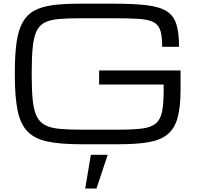

<svg xmlns="http://www.w3.org/2000/svg" viewBox="-20 -786 1103 1067"><path d="M62.5 -365.2V-384.8Q62.5 -484.4 72.3 -552Q82 -619.6 106 -662.1Q129.9 -704.6 171.1 -727.1Q212.4 -749.5 274.9 -757.6Q337.4 -765.6 425.3 -765.6H608.9Q724.1 -765.6 796.1 -756.8Q868.2 -748 907 -723.1Q945.8 -698.2 960.4 -650.6Q975.1 -603 975.1 -525.9H881.3Q881.3 -584 871.1 -616.5Q860.8 -648.9 832.5 -663.3Q804.2 -677.7 750.2 -681.2Q696.3 -684.6 608.9 -684.6H425.3Q355.5 -684.6 307.6 -680.4Q259.8 -676.3 229.7 -661.4Q199.7 -646.5 183.8 -614.3Q168 -582 162.1 -526.4Q156.2 -470.7 156.2 -384.8V-365.2Q156.2 -282.2 162.1 -227.5Q168 -172.9 183.8 -140.1Q199.7 -107.4 229.7 -91.3Q259.8 -75.2 307.6 -70.3Q355.5 -65.4 425.3 -65.4H641.6Q722.2 -65.4 771.5 -72Q820.8 -78.6 846.4 -100.3Q872.1 -122.1 880.9 -166.7Q889.6 -211.4 889.6 -287.6V-316.4H530.8V-394.5H983.4V-287.6Q983.4 -192.4 967.3 -132.8Q951.2 -73.2 912.8 -40.8Q874.5 -8.3 808.3 3.7Q742.2 15.6 641.6 15.6H425.3Q315.4 15.6 244.6 0.7Q173.8 -14.2 134 -54.2Q94.2 -94.2 78.4 -169.4Q62.5 -244.6 62.5 -365.2ZM578.6 74.2 516.1 261.7H453.6L484.9 74.2Z"/></svg>

Font: Michroma
Style: Regular
Weight: 400
Designer: Vernon Adams
Foundry: Vernon Adams
Version: Version 1.100; ttfautohint (v1.8.4.7-5d5b);gftools[0.9.29]